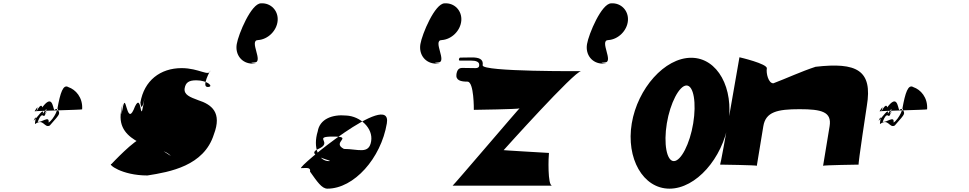

<svg xmlns="http://www.w3.org/2000/svg" viewBox="-20 -986 5801 1150"><path d="M472 -331C469 -328 183 -322 187 -319C221 -374 195 -316 198 -318C229 -377 233 -343 233 -343C292 -421 295 -350 305 -326C346 -361 301 -268 271 -252C278 -298 225 -248 206 -257C231 -319 238 -286 246 -292C280 -353 250 -300 248 -304C276 -367 239 -306 236 -304C247 -349 199 -277 181 -262C206 -316 186 -248 190 -243C241 -280 245 -217 278 -234C349 -314 338 -301 324 -336C341 -430 358 -484 390 -464C432 -450 477 -403 472 -331Z M1068 -578C940 -578 843 -503 821 -372C830 -276 860 -487 838 -355C818 -237 830 -459 780 -328C736 -232 735 -459 713 -328C693 -232 728 -455 705 -319C688 -218 748 -168 811 -134C877 -96 975 -93 1007 -47C1040 -5 1036 -8 1011 -47C947 -87 848 -156 830 -156C790 -156 648 -4 648 -4C623 -4 708 65 863 65C997 44 1202 8 1261 -181C1311 -312 1248 -360 1167 -386C1119 -404 1080 -418 1086 -457C1092 -492 1111 -505 1156 -505C1224 -505 1264 -465 1224 -465C1184 -465 1240 -564 1240 -564C1233 -524 1173 -578 1068 -578Z M1398 -722C1387 -658 1429 -605 1492 -605C1555 -605 1445 -608 1504 -612C1562 -612 1468 -746 1526 -746C1585 -750 1638 -802 1643 -862C1648 -922 1602 -970 1543 -966C1485 -966 1408 -782 1398 -722Z M2203 -140C2190 -59 2125 -94 2040 -94C1962 -134 2102 -168 1975 -168C1848 -168 1979 -134 1887 -94C1795 -54 1993 -21 1950 -21C1888 -21 1853 -102 1883 -199C1895 -273 1970 -302 2054 -294C2138 -290 2216 -218 2203 -140ZM2297 -247C2332 -456 1753 21 1784 21C1815 21 1842 14 1837 42C1879 101 1907 144 1941 144C2100 144 2262 -38 2297 -247Z M2498 -722C2487 -658 2529 -605 2592 -605C2655 -605 2545 -608 2604 -612C2662 -612 2568 -746 2626 -746C2685 -750 2738 -802 2743 -862C2748 -922 2702 -970 2643 -966C2585 -966 2508 -782 2498 -722Z M3461 -560C3479 -560 2864 -555 2871 -595C2877 -634 2846 -642 2806 -642C2766 -642 2737 -641 2737 -641C2733 -641 2730 -637 2729 -632C2728 -627 2730 -623 2734 -623H2802C2830 -623 2853 -616 2850 -595C2850 -595 2853 -578 2828 -578C2828 -578 2800 -579 2760 -579C2742 -579 2721 -583 2714 -543C2708 -504 2740 -497 2780 -497C2820 -497 2818 -328 2818 -328C2822 -328 3091 -332 3092 -337C3093 -342 2695 126 2691 126H3287C3259 126 3265 -49 3268 -70C3268 -70 2972 -87 2997 -87C2997 -87 3421 -560 3461 -560Z M3496 -722C3485 -658 3527 -605 3590 -605C3653 -605 3543 -608 3602 -612C3660 -612 3566 -746 3624 -746C3683 -750 3736 -802 3741 -862C3746 -922 3700 -970 3641 -966C3583 -966 3506 -782 3496 -722Z M3764 -247C3729 -38 3831 144 3990 144C4149 144 4307 -38 4342 -247C4377 -456 4279 -640 4120 -640C3961 -640 3799 -456 3764 -247ZM3974 -247C3994 -369 4049 -474 4092 -474C4135 -474 4152 -369 4132 -247C4112 -125 4059 -21 4016 -21C3973 -21 3954 -125 3974 -247Z M4513 7 4552 -230C4566 -316 4636 -332 4769 -332C4902 -332 4963 -316 4949 -230L4910 7C4911 3 5123 0 5123 0C5118 0 5172 -352 5172 -352C5208 -567 5110 -614 4865 -586C4779 -558 4689 -516 4612 -487C4582 -487 4568 -548 4573 -576C4578 -604 4409 -643 4409 -643C4409 -643 4298 0 4293 0C4293 0 4514 3 4513 7Z M5533 -331C5530 -328 5244 -322 5248 -319C5282 -374 5256 -316 5259 -318C5290 -377 5294 -343 5294 -343C5353 -421 5356 -350 5366 -326C5407 -361 5362 -268 5332 -252C5339 -298 5286 -248 5267 -257C5292 -319 5299 -286 5307 -292C5341 -353 5311 -300 5309 -304C5337 -367 5300 -306 5297 -304C5308 -349 5260 -277 5242 -262C5267 -316 5247 -248 5251 -243C5302 -280 5306 -217 5339 -234C5410 -314 5399 -301 5385 -336C5402 -430 5419 -484 5451 -464C5493 -450 5538 -403 5533 -331Z"/></svg>

Font: PlasticEraser
Style: It
Weight: 400
Foundry: Cannot Into Space Fonts
Version: Version 0.43